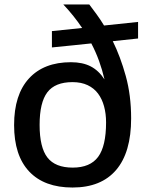

<svg xmlns="http://www.w3.org/2000/svg" viewBox="-20 -828 661 858"><path d="M454 -281Q454 -320 445 -353Q436 -386 418 -410Q400 -434 371.5 -447.5Q343 -461 304 -461Q226 -461 191.5 -415.5Q157 -370 157 -270Q157 -169 192 -124Q227 -79 305 -79Q383 -79 418.5 -127Q454 -175 454 -281ZM212 -689 347 -703Q311 -757 263 -808H379Q394 -788 411 -765Q428 -742 445 -714L597 -730V-656L484 -644Q518 -575 542 -488.5Q566 -402 566 -299Q566 -147 499 -68.5Q432 10 304 10Q178 10 110.5 -61.5Q43 -133 43 -269Q43 -405 109.5 -477.5Q176 -550 297 -550Q349 -550 385 -531.5Q421 -513 447 -473Q437 -516 422.5 -556Q408 -596 388 -634L212 -616Z"/></svg>

Font: EncodeSans
Style: Medium
Weight: 500
Designer: Pablo Impallari, Andres Torresi
Foundry: Pablo Impallari, Andres Torresi
Version: Version 1.000; ttfautohint (v1.4.1)